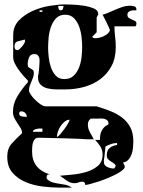

<svg xmlns="http://www.w3.org/2000/svg" viewBox="-20 -587 651 874"><path d="M480 -450Q480 -452 475.5 -462.5Q471 -473 465 -485Q459 -497 453.5 -507.5Q448 -518 447 -520Q462 -524 477.5 -531Q493 -538 508.5 -544.5Q524 -551 539.5 -556Q555 -561 571 -561Q580 -561 590.5 -558.5Q601 -556 601 -543Q601 -541 600 -540Q595 -540 588.5 -540Q582 -540 575.5 -538Q569 -536 564.5 -532Q560 -528 560 -520Q560 -510 566.5 -505.5Q573 -501 580.5 -498Q588 -495 594.5 -491.5Q601 -488 601 -481Q601 -478 600 -472.5Q599 -467 593 -467H501Q501 -443 504 -420Q507 -397 507 -373Q507 -323 488 -287Q469 -251 437 -227Q405 -203 363.5 -191.5Q322 -180 277 -180Q259 -180 237.5 -180Q216 -180 197 -184.5Q178 -189 165.5 -201Q153 -213 153 -236V-240Q154 -242 155.5 -252Q157 -262 158 -273.5Q159 -285 159.5 -295Q160 -305 160 -307V-314Q160 -325 154 -333Q148 -341 137 -341Q118 -341 112 -325Q106 -309 106 -294Q106 -284 110.5 -280.5Q115 -277 120 -274.5Q125 -272 129.5 -268.5Q134 -265 134 -255Q134 -244 130.5 -234.5Q127 -225 123 -215.5Q119 -206 115.5 -196.5Q112 -187 112 -176Q112 -168 120.5 -155.5Q129 -143 141 -131.5Q153 -120 165.5 -111.5Q178 -103 187 -103H420Q453 -93 483 -81Q513 -69 536 -51.5Q559 -34 573 -8Q587 18 587 57Q587 70 585.5 85.5Q584 101 579 115Q574 129 565 139.5Q556 150 540 153L547 167Q551 175 541 184.5Q531 194 513.5 203.5Q496 213 473.5 222.5Q451 232 429.5 239Q408 246 391 250.5Q374 255 368 255Q368 240 354 240Q344 240 337 243.5Q330 247 320 247Q300 247 284.5 235.5Q269 224 253 213Q275 211 308 208Q341 205 372 196Q403 187 425 168.5Q447 150 447 117Q447 96 437 80Q427 64 413 50H435Q435 25 441 12Q447 -1 454.5 -8Q462 -15 468 -17.5Q474 -20 474 -23Q474 -34 468.5 -39Q463 -44 455 -46Q447 -48 438.5 -47.5Q430 -47 423 -47H393Q380 -37 380 -20Q380 -2 389 14.5Q398 31 407 47H373Q368 46 352 45.5Q336 45 314 44Q292 43 267.5 42.5Q243 42 221 41.5Q199 41 182 40.5Q165 40 160 40H156Q144 40 138 47Q132 54 129.5 64Q127 74 126.5 85Q126 96 126 103Q126 182 207 207Q198 206 195 210Q192 214 192 220Q192 224 193 227Q205 239 219 243Q233 247 247.5 249Q262 251 277 254Q292 257 307 267H250Q215 267 174 262Q133 257 97 242Q61 227 37 199.5Q13 172 13 126Q13 90 33 67Q53 44 80 20V17Q80 6 73.5 -4.5Q67 -15 59.5 -26Q52 -37 45.5 -49.5Q39 -62 39 -77Q39 -116 60 -150Q81 -184 107 -213V-220Q99 -228 87.5 -241Q76 -254 65.5 -268.5Q55 -283 47.5 -298Q40 -313 40 -327V-427Q40 -467 66 -494Q92 -521 129 -537.5Q166 -554 207 -560.5Q248 -567 277 -567Q286 -567 310.5 -566Q335 -565 361 -561Q387 -557 407 -548.5Q427 -540 427 -524V-520Q426 -519 423 -513.5Q420 -508 420 -507V-440L400 -420Q402 -415 405.5 -414Q409 -413 413 -413Q431 -413 451.5 -422Q472 -431 480 -447ZM245 -560Q245 -554 247 -547Q249 -540 257 -540Q264 -540 266.5 -547Q269 -554 269 -560ZM173 -540H160V-533H173ZM354 -373Q354 -391 351.5 -416Q349 -441 341 -464Q333 -487 317.5 -503.5Q302 -520 277 -520Q250 -520 234.5 -503Q219 -486 211 -462Q203 -438 201 -412.5Q199 -387 199 -370Q199 -353 201.5 -328.5Q204 -304 211.5 -281.5Q219 -259 233.5 -243Q248 -227 273 -227Q300 -227 316 -243Q332 -259 340.5 -281.5Q349 -304 351.5 -329.5Q354 -355 354 -373ZM94 -400Q94 -404 93 -407Q77 -403 61.5 -399Q46 -395 46 -377Q46 -368 49 -363.5Q52 -359 61 -359Q64 -359 69.5 -364Q75 -369 80.5 -375.5Q86 -382 90 -389Q94 -396 94 -400ZM73 -80Q72 -79 69.5 -76.5Q67 -74 67 -73Q67 -59 79.5 -57Q92 -55 102 -55Q102 -65 95 -72.5Q88 -80 77 -80ZM297 -42Q285 -42 274.5 -33.5Q264 -25 256 -13Q248 -1 243.5 12.5Q239 26 239 36Q244 36 253.5 25Q263 14 273 0.5Q283 -13 290 -25.5Q297 -38 297 -42ZM173 -2Q170 -2 163 -2Q156 -2 148.5 -0.5Q141 1 135.5 4Q130 7 130 13H173ZM513 64Q499 64 485.5 68.5Q472 73 460 80Q460 83 459 91.5Q458 100 457 110Q456 120 455 129Q454 138 453 140V151Q453 166 468 173Q483 180 497 180H500Q502 178 504.5 173Q507 168 507 167Q503 159 496 155Q489 151 482.5 146.5Q476 142 471 136.5Q466 131 466 120Q466 97 480 86Q494 75 513 73Z"/></svg>

Font: Genkaimincho
Style: Regular
Weight: 800
Designer: Dr. Ken Lunde (project architect, glyph set definition & overall production); Masataka HATTORI \u670D \u90E8 \u6B63 \u8C
Foundry: Adobe Systems Incorporated
Version: Version 1.00